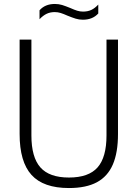

<svg xmlns="http://www.w3.org/2000/svg" viewBox="-20 -940 694 969"><path d="M79 -263.5V-740H138.5V-256.5Q138.5 -146.5 183.8 -95.2Q229 -44 328 -44Q427.5 -44 472.5 -95.2Q517.5 -146.5 517.5 -256.5V-740H575.5V-263.5Q575.5 -170 549.5 -109.8Q523.5 -49.5 469 -20.2Q414.5 9 328 9Q199 9 139 -57.2Q79 -123.5 79 -263.5ZM320.5 -861Q300.5 -870 286 -874.5Q271.5 -879 256.5 -879Q233 -879 215 -870.2Q197 -861.5 179.5 -843V-888Q207.5 -920 257 -920Q276.5 -920 293.5 -914.8Q310.5 -909.5 335 -899.5Q355 -890.5 369.5 -886Q384 -881.5 399 -881.5Q423 -881.5 441 -890Q459 -898.5 476 -917V-872Q447.5 -840.5 398.5 -840.5Q379 -840.5 362 -845.8Q345 -851 320.5 -861Z"/></svg>

Font: Encode Sans Semi Condensed Light
Style: Regular
Weight: 300
Width: 4
Designer: Multiple Designers
Foundry: Impallari Type
Version: Version 2.000